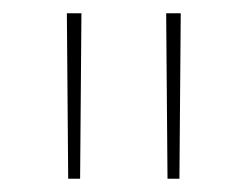

<svg xmlns="http://www.w3.org/2000/svg" viewBox="-20 -720 374 290"><path d="M83 -450H101L103 -700H81ZM233 -450H251L253 -700H231Z"/></svg>

Font: Chess Sans Thin
Style: Regular
Weight: 100
Designer: Wolf Bōese
Foundry: Wolf Bōese
Version: Version 7.223;Glyphs 3.3 (3306)